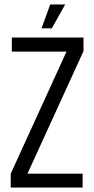

<svg xmlns="http://www.w3.org/2000/svg" viewBox="-20 -840 422 860"><path d="M33 -672H354V-611L103 -62H350V0H28V-62L278 -609H33ZM205 -820H272L212 -713H166Z"/></svg>

Font: Khand
Style: Regular
Weight: 400
Designer: Devanagari: Sanchit Sawaria, Jyotish Sonowal; Latin: Satya Rajpurohit
Foundry: Indian Type Foundry
Version: Version 1.101;PS 1.0;hotconv 1.0.78;makeotf.lib2.5.61930; tt